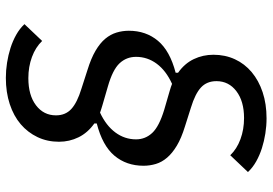

<svg xmlns="http://www.w3.org/2000/svg" viewBox="-154 -596 909 640"><g transform="rotate(90 300.0 -275.5)"><path d="M452 -18Q452 21 436.5 53.5Q421 86 393.5 109.5Q366 133 326.5 146Q287 159 239 159Q214 159 188.5 155Q163 151 139.5 143.5Q116 136 95.5 124.5Q75 113 60 97L116 38Q137 60 169.5 72Q202 84 240 84Q297 84 330.5 58.5Q364 33 364 -8Q364 -40 342.5 -59.5Q321 -79 275 -93L213 -113Q174 -125 148.5 -140Q123 -155 108.5 -172.5Q94 -190 88 -210Q82 -230 82 -251Q82 -308 115.5 -348Q149 -388 222 -407V-415Q191 -437 176.5 -467.5Q162 -498 162 -533Q162 -572 177 -604.5Q192 -637 220 -660.5Q248 -684 287 -697Q326 -710 374 -710Q399 -710 424.5 -706Q450 -702 473.5 -694.5Q497 -687 517.5 -675.5Q538 -664 553 -648L497 -589Q476 -611 443.5 -623Q411 -635 373 -635Q317 -635 283.5 -609.5Q250 -584 250 -543Q250 -511 271 -491.5Q292 -472 338 -458L401 -438Q440 -426 465 -411Q490 -396 505 -378.5Q520 -361 526 -341Q532 -321 532 -300Q532 -243 498.5 -203Q465 -163 391 -144V-136Q422 -114 437 -83.5Q452 -53 452 -18ZM444 -275Q444 -306 422.5 -329Q401 -352 345 -369L283 -387Q276 -389 270 -391Q264 -393 259 -395Q215 -375 192 -344Q169 -313 169 -275Q169 -243 190.5 -220Q212 -197 268 -181L330 -163Q337 -161 343 -159Q349 -157 355 -155Q398 -175 421 -206Q444 -237 444 -275Z"/></g></svg>

Font: IBM Plex Mono Text
Style: Italic
Weight: 450
Italic angle: -9°
Monospace: yes
Designer: Mike Abbink, Paul van der Laan, Pieter van Rosmalen
Foundry: Bold Monday
Version: Version 2.1